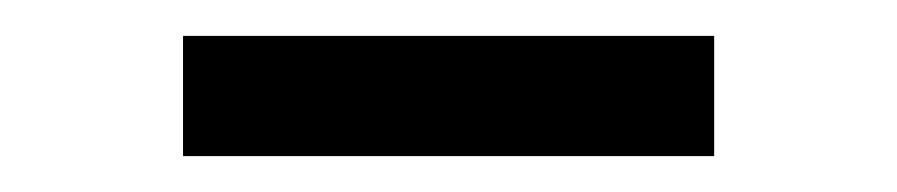

<svg xmlns="http://www.w3.org/2000/svg" viewBox="-20 -353 500 107"><path d="M82 -333H378V-266H82Z"/></svg>

Font: Roboto Serif 20pt Light
Style: Regular
Weight: 300
Version: Version 1.008